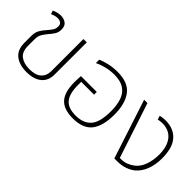

<svg xmlns="http://www.w3.org/2000/svg" viewBox="21 -1051 1586 1586"><g transform="rotate(45 814.5 -258.0)"><path d="M267 9Q184 9 134.5 -30Q85 -69 85 -152V-226Q85 -272 100 -298.5Q115 -325 139 -352Q162 -378 175 -397.5Q188 -417 188 -442Q188 -470 172 -479.5Q156 -489 136 -489Q118 -489 100.5 -483.5Q83 -478 73 -473L63 -504Q79 -512 99 -517.5Q119 -523 139 -523Q174 -523 199.5 -505Q225 -487 225 -444Q225 -411 209.5 -387Q194 -363 172 -338Q150 -312 137 -289Q124 -266 124 -228V-154Q124 -84 163.5 -54.5Q203 -25 268 -25Q339 -25 373.5 -56.5Q408 -88 408 -142V-517H447V-140Q447 -69 400 -30Q353 9 267 9Z M808 9Q703 9 655 -44Q607 -97 607 -212Q607 -228 608 -249.5Q609 -271 610 -286H795V-254H645V-212Q645 -116 683 -70Q721 -24 809 -24Q899 -24 945 -76Q991 -128 991 -256Q991 -330 972.5 -382Q954 -434 911.5 -462Q869 -490 797 -490Q750 -490 704.5 -479Q659 -468 621 -449V-489Q650 -502 697.5 -513.5Q745 -525 800 -525Q925 -525 978 -454Q1031 -383 1031 -256Q1031 -124 979.5 -57.5Q928 9 808 9Z M1286 0 1117 -517H1156L1315 -35H1331Q1365 -35 1393.5 -46.5Q1422 -58 1447 -77Q1487 -108 1506.5 -164Q1526 -220 1526 -284Q1526 -380 1483 -433.5Q1440 -487 1359 -487Q1348 -487 1333.5 -484.5Q1319 -482 1312 -481L1302 -514Q1315 -518 1332 -520Q1349 -522 1361 -522Q1411 -522 1448 -507Q1485 -492 1511 -463Q1540 -431 1552.5 -383.5Q1565 -336 1565 -281Q1565 -204 1542 -145Q1519 -86 1476 -50Q1447 -27 1407.5 -13.5Q1368 0 1318 0Z"/></g></svg>

Font: Noto Sans Thai UI ExtLt
Style: Regular
Weight: 200
Designer: Monotype Design Team
Foundry: Monotype Imaging Inc.
Version: Version 2.000;GOOG;noto-source:20170915:90ef993387c0